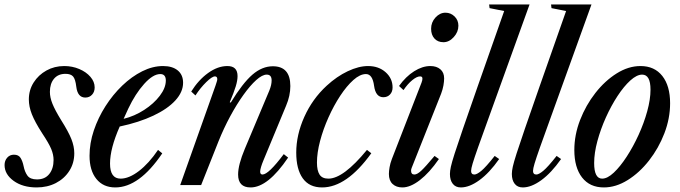

<svg xmlns="http://www.w3.org/2000/svg" viewBox="-44 -831 3052 862"><path d="M120.5 10.5Q58 10.5 17.2 -19Q-23.5 -48.5 -23.5 -90Q-23.5 -109.5 -11.8 -123Q0 -136.5 18.5 -136.5Q39.5 -136.5 48.5 -121.8Q57.5 -107 62 -85Q67 -59.5 79.2 -42.5Q91.5 -25.5 122 -25.5Q158 -25.5 177.2 -49.8Q196.5 -74 196.5 -113Q196.5 -136.5 186 -162Q175.5 -187.5 144.5 -234Q112.5 -284 99 -318.2Q85.5 -352.5 85.5 -384.5Q85.5 -426.5 107 -460.5Q128.5 -494.5 164.5 -514.5Q200.5 -534.5 244.5 -534.5Q280.5 -534.5 311.8 -521.2Q343 -508 362 -486Q381 -464 381 -438.5Q381 -418.5 369.2 -405.8Q357.5 -393 339 -393Q304.5 -393 298.5 -441.5Q294.5 -476 284 -487.8Q273.5 -499.5 250 -499.5Q217 -499.5 198.5 -477.5Q180 -455.5 180 -418.5Q180 -393.5 191.5 -365Q203 -336.5 230 -292.5Q263.5 -239.5 276.5 -206.5Q289.5 -173.5 289.5 -143Q289.5 -98.5 267.2 -63.8Q245 -29 206.8 -9.2Q168.5 10.5 120.5 10.5Z M473.5 10.5Q419.5 10.5 388.8 -27.5Q358 -65.5 358 -131.5Q358 -188 377.2 -245.2Q396.5 -302.5 429.5 -354.2Q462.5 -406 505 -446.8Q547.5 -487.5 594.5 -511Q641.5 -534.5 688 -534.5Q730 -534.5 754 -514.8Q778 -495 778 -459.5Q778 -418 743.2 -380Q708.5 -342 644.5 -311.8Q580.5 -281.5 493.5 -263Q450 -164.5 450 -96.5Q450 -29 497.5 -29Q535 -29 579.8 -63.2Q624.5 -97.5 665.5 -158L684.5 -142.5Q581 10.5 473.5 10.5ZM511 -297.5Q560 -309.5 603.2 -337.5Q646.5 -365.5 673.5 -401Q700.5 -436.5 700.5 -469.5Q700.5 -498.5 675.5 -498.5Q643 -498.5 603.2 -454.2Q563.5 -410 532 -343.5Z M1081 10.5Q1025 10.5 1025 -47.5Q1025 -91 1055 -162.5L1165 -424Q1175.5 -449.5 1175.5 -470Q1175.5 -496 1153.5 -496Q1133.5 -496 1106.2 -471.5Q1079 -447 1048.8 -404.8Q1018.5 -362.5 989.5 -308.8Q960.5 -255 937 -196.5L859 0H765L923.5 -446.5Q927 -457.5 929.2 -464.2Q931.5 -471 931.5 -475.5Q931.5 -488 921 -488Q908 -488 881.8 -462.2Q855.5 -436.5 833.5 -402.5L814.5 -420Q847 -472 890.2 -503.2Q933.5 -534.5 977 -534.5Q1022.5 -534.5 1022.5 -489.5Q1022.5 -470 1014.5 -443.5Q1006.5 -417 987.5 -372L992 -370.5Q1045.5 -458 1089.2 -495.8Q1133 -533.5 1181 -533.5Q1259.5 -533.5 1259.5 -444.5Q1259.5 -401 1240.5 -356.5L1138.5 -110.5Q1132 -95 1128 -81.5Q1124 -68 1124 -60.5Q1124 -47.5 1134.5 -47.5Q1161.5 -47.5 1230 -139L1249.5 -123.5Q1159 10.5 1081 10.5Z M1402 10.5Q1344.5 10.5 1315.2 -30.5Q1286 -71.5 1286 -146Q1286 -225.5 1322.2 -306.2Q1358.5 -387 1422.5 -446Q1468 -488 1517.2 -511.2Q1566.5 -534.5 1608.5 -534.5Q1656 -534.5 1687.2 -506.8Q1718.5 -479 1718.5 -438.5Q1718.5 -419 1707 -406.8Q1695.5 -394.5 1677 -394.5Q1642.5 -394.5 1635.5 -445.5Q1628.5 -498.5 1599 -498.5Q1572.5 -498.5 1542.5 -471.8Q1512.5 -445 1483.5 -401Q1454.5 -357 1430.8 -304Q1407 -251 1393 -198Q1379 -145 1379 -101Q1379 -65 1390.8 -47Q1402.5 -29 1430.5 -29Q1497.5 -29 1603.5 -158L1623 -143Q1512.5 10.5 1402 10.5Z M1947 -641.5Q1921.5 -641.5 1906.5 -658Q1891.5 -674.5 1891.5 -702Q1891.5 -731 1911.2 -752.5Q1931 -774 1956 -774Q1979.5 -774 1996.8 -757.2Q2014 -740.5 2014 -715.5Q2014 -687.5 1993.2 -664.5Q1972.5 -641.5 1947 -641.5ZM1762.5 10.5Q1735 10.5 1718.5 -5Q1702 -20.5 1702 -50Q1702 -62.5 1705 -80.2Q1708 -98 1715.5 -117.5L1848.5 -460Q1851 -466.5 1851.8 -471Q1852.5 -475.5 1852.5 -478.5Q1852.5 -488 1842 -488Q1827.5 -488 1807 -471.2Q1786.5 -454.5 1767.5 -426.5L1747.5 -445Q1778 -487.5 1815.2 -511Q1852.5 -534.5 1888 -534.5Q1916 -534.5 1933 -520Q1950 -505.5 1950 -479Q1950 -465.5 1946.8 -447.2Q1943.5 -429 1936.5 -410.5L1804.5 -78Q1801.5 -71 1801.5 -64.5Q1801.5 -47.5 1816.5 -47.5Q1829 -47.5 1847.5 -64.8Q1866 -82 1907 -131L1926.5 -117Q1884 -55.5 1841.2 -22.5Q1798.5 10.5 1762.5 10.5Z M2025 10.5Q2001.5 10.5 1988.8 -5.8Q1976 -22 1976 -50Q1976 -63 1980.2 -82.5Q1984.5 -102 1997.2 -141.8Q2010 -181.5 2034.5 -253Q2059 -324.5 2100 -441.5L2219.5 -781.5L2154 -794.5L2152 -811H2333.5L2150.5 -303.5Q2119.5 -218 2102.2 -169.2Q2085 -120.5 2078 -97Q2071 -73.5 2071 -63.5Q2071 -47.5 2086 -47.5Q2097 -47.5 2117.2 -64.2Q2137.5 -81 2177 -131L2197 -117Q2153 -54.5 2108.2 -22Q2063.5 10.5 2025 10.5Z M2303 10.5Q2279.5 10.5 2266.8 -5.8Q2254 -22 2254 -50Q2254 -63 2258.2 -82.5Q2262.5 -102 2275.2 -141.8Q2288 -181.5 2312.5 -253Q2337 -324.5 2378 -441.5L2497.5 -781.5L2432 -794.5L2430 -811H2611.5L2428.5 -303.5Q2397.5 -218 2380.2 -169.2Q2363 -120.5 2356 -97Q2349 -73.5 2349 -63.5Q2349 -47.5 2364 -47.5Q2375 -47.5 2395.2 -64.2Q2415.5 -81 2455 -131L2475 -117Q2431 -54.5 2386.2 -22Q2341.5 10.5 2303 10.5Z M2667 10.5Q2604 10.5 2569.2 -34.2Q2534.5 -79 2534.5 -157.5Q2534.5 -225 2560.2 -291.8Q2586 -358.5 2629 -413.5Q2672 -468.5 2724.8 -501.5Q2777.5 -534.5 2831.5 -534.5Q2894.5 -534.5 2929.5 -490Q2964.5 -445.5 2964.5 -367.5Q2964.5 -299.5 2938.8 -232.5Q2913 -165.5 2870 -110.5Q2827 -55.5 2774 -22.5Q2721 10.5 2667 10.5ZM2659.5 -29Q2683 -29 2711.8 -56Q2740.5 -83 2769.5 -127.5Q2798.5 -172 2822.8 -225Q2847 -278 2861.8 -331.5Q2876.5 -385 2876.5 -428.5Q2876.5 -496 2839 -496Q2815 -496 2786 -469.8Q2757 -443.5 2728.5 -400Q2700 -356.5 2676.2 -303.8Q2652.5 -251 2638 -197.5Q2623.5 -144 2623.5 -99Q2623.5 -29 2659.5 -29Z"/></svg>

Font: Libre Caslon Condensed Medium Italic
Style: Regular
Weight: 500
Italic angle: -22.583°
Designer: Pablo Impallari, Rodrigo Fuenzalida, Katja Schimmel, Ertekin Erdin
Foundry: Pablo Impallari, Rodrigo Fuenzalida
Version: Version 2.000; ttfautohint (v1.8.4.7-5d5b);gftools[0.9.33]